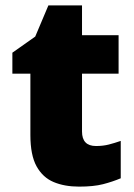

<svg xmlns="http://www.w3.org/2000/svg" viewBox="-20 -684 500 714"><path d="M337 -141Q363 -141 384.5 -146.5Q406 -152 429 -160V-21Q398 -8 363 1Q328 10 274 10Q220 10 179.5 -7Q139 -24 116 -65.5Q93 -107 93 -182V-410H26V-488L111 -548L160 -664H285V-553H421V-410H285V-195Q285 -141 337 -141Z"/></svg>

Font: Noto Sans Syriac Eastern Black
Style: Regular
Weight: 900
Designer: Patrick Giasson and the Monotype Design Team
Foundry: Monotype Imaging Inc.
Version: Version 3.001; ttfautohint (v1.8.4.7-5d5b)